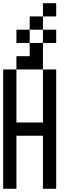

<svg xmlns="http://www.w3.org/2000/svg" viewBox="-20 -1270 457 1207"><path d="M0 -83.3V-833.3H83.3V-500H250V-833.3H333.3V-83.3H250V-416.7H83.3V-83.3ZM166.7 -1000H83.3V-1083.3H166.7ZM166.7 -916.7V-1000H250V-833.3H83.3V-916.7ZM166.7 -1083.3V-1166.7H250V-1083.3ZM333.3 -1000H250V-1083.3H333.3ZM333.3 -1250V-1166.7H250V-1250Z"/></svg>

Font: Galmuri11 Condensed
Style: Regular
Weight: 400
Width: 3
Designer: Lee Minseo (quiple)
Version: Version 2.399;hotconv 1.1.1;makeotfexe 2.6.0 DEVELOPMENT